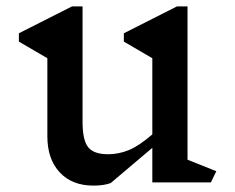

<svg xmlns="http://www.w3.org/2000/svg" viewBox="-20 -570 735 600"><path d="M639 0H456V-108L326 2Q305 10 272 10Q205 10 166.5 -31.5Q128 -73 128 -144V-388L39 -440V-466L205 -550H238V-189Q238 -132 255.5 -110Q273 -88 318 -88Q350 -88 381.5 -100.5Q413 -113 456 -150V-388L367 -440V-466L533 -550H566V-71L656 -35Z"/></svg>

Font: Inknut Antiqua Light
Style: Regular
Weight: 300
Designer: Claus Eggers Sørensen
Foundry: Claus Eggers Sørensen
Version: Version 1.003; ttfautohint (v1.8.2) -l 8 -r 50 -G 200 -x 14 